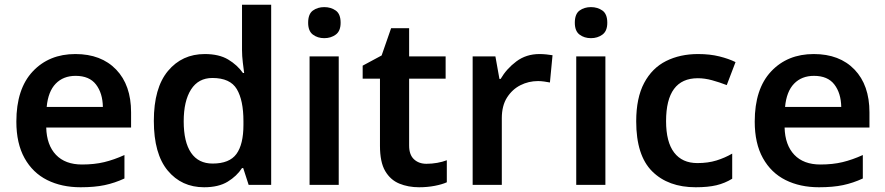

<svg xmlns="http://www.w3.org/2000/svg" viewBox="-20 -780 3735 810"><path d="M298 -552Q407 -552 470 -486.5Q533 -421 533 -306V-242H175Q177 -168 216 -127Q255 -86 326 -86Q378 -86 419.5 -96Q461 -106 505 -126V-27Q464 -8 421.5 1Q379 10 320 10Q240 10 179 -20.5Q118 -51 83.5 -113Q49 -175 49 -267Q49 -405 118 -478.5Q187 -552 298 -552ZM299 -460Q247 -460 215 -427Q183 -394 177 -329H414Q413 -387 385 -423.5Q357 -460 299 -460Z M841 10Q746 10 687.5 -60.5Q629 -131 629 -270Q629 -409 688.5 -480.5Q748 -552 844 -552Q904 -552 942.5 -529Q981 -506 1005 -472H1010Q1008 -487 1004.5 -515.5Q1001 -544 1001 -569V-760H1124V0H1029L1006 -71H1001Q979 -37 940.5 -13.5Q902 10 841 10ZM877 -90Q948 -90 977.5 -130.5Q1007 -171 1007 -253V-269Q1007 -357 979 -404Q951 -451 876 -451Q817 -451 786 -402.5Q755 -354 755 -268Q755 -181 786 -135.5Q817 -90 877 -90Z M1348 -750Q1376 -750 1396.5 -735.5Q1417 -721 1417 -684Q1417 -649 1396.5 -634Q1376 -619 1348 -619Q1320 -619 1300 -634Q1280 -649 1280 -684Q1280 -721 1300 -735.5Q1320 -750 1348 -750ZM1409 -542V0H1286V-542Z M1779 -89Q1802 -89 1824.5 -93Q1847 -97 1865 -104V-11Q1845 -2 1814 4Q1783 10 1748 10Q1702 10 1664.5 -5.5Q1627 -21 1605 -58.5Q1583 -96 1583 -165V-448H1510V-503L1590 -546L1630 -661H1706V-542H1860V-448H1706V-166Q1706 -127 1726.5 -108Q1747 -89 1779 -89Z M2256 -552Q2269 -552 2284.5 -550.5Q2300 -549 2311 -547L2300 -432Q2290 -434 2276 -436Q2262 -438 2250 -438Q2210 -438 2175.5 -420.5Q2141 -403 2119 -368.5Q2097 -334 2097 -281V0H1974V-542H2070L2087 -447H2092Q2117 -490 2158.5 -521Q2200 -552 2256 -552Z M2473 -750Q2501 -750 2521.5 -735.5Q2542 -721 2542 -684Q2542 -649 2521.5 -634Q2501 -619 2473 -619Q2445 -619 2425 -634Q2405 -649 2405 -684Q2405 -721 2425 -735.5Q2445 -750 2473 -750ZM2534 -542V0H2411V-542Z M2915 10Q2799 10 2731.5 -57Q2664 -124 2664 -268Q2664 -367 2697.5 -430Q2731 -493 2790 -522.5Q2849 -552 2925 -552Q2975 -552 3015 -542Q3055 -532 3083 -518L3046 -421Q3015 -433 2984 -441.5Q2953 -450 2924 -450Q2790 -450 2790 -269Q2790 -181 2824 -136.5Q2858 -92 2922 -92Q2967 -92 3002.5 -103Q3038 -114 3069 -132V-26Q3038 -7 3002.5 1.5Q2967 10 2915 10Z M3413 -552Q3522 -552 3585 -486.5Q3648 -421 3648 -306V-242H3290Q3292 -168 3331 -127Q3370 -86 3441 -86Q3493 -86 3534.5 -96Q3576 -106 3620 -126V-27Q3579 -8 3536.5 1Q3494 10 3435 10Q3355 10 3294 -20.5Q3233 -51 3198.5 -113Q3164 -175 3164 -267Q3164 -405 3233 -478.5Q3302 -552 3413 -552ZM3414 -460Q3362 -460 3330 -427Q3298 -394 3292 -329H3529Q3528 -387 3500 -423.5Q3472 -460 3414 -460Z"/></svg>

Font: Noto Sans New Tai Lue Semibold
Style: Regular
Weight: 400
Designer: Monotype Design Team
Foundry: Monotype Imaging Inc.
Version: Version 2.004; ttfautohint (v1.8.4.7-5d5b)